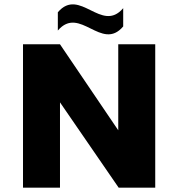

<svg xmlns="http://www.w3.org/2000/svg" viewBox="-20 -873 831 893"><path d="M530 -667V-267L259 -667H87V0H259V-397L532 0H702V-667ZM553 -750V-835C452 -716 351 -935 249 -816V-731C351 -850 452 -631 553 -750Z"/></svg>

Font: Maven Pro
Style: Black
Weight: 900
Designer: Joe Prince
Foundry: Joe Prince
Version: Version 1.003